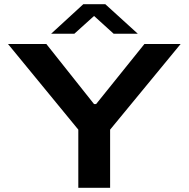

<svg xmlns="http://www.w3.org/2000/svg" viewBox="-20 -897 901 917"><path d="M224.1 -735.8 377.9 -877H482.9L638.2 -735.8H522.9L429.2 -820.8L335 -735.8ZM354 0V-277.8L18.1 -687H201.2L429.2 -399.9H439L669.9 -687H842.8L505.9 -277.8V0Z"/></svg>

Font: Archivo Expanded SemiBold
Style: Regular
Weight: 600
Width: 7
Designer: Hector Gatti
Foundry: Omnibus-Type
Version: Version 2.001